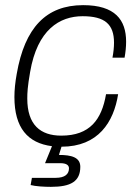

<svg xmlns="http://www.w3.org/2000/svg" viewBox="-20 -558 525 746"><path d="M178 168C255 168 292 147 292 90C292 53 257 44 209 44L219 12C362 12 422 -84 439 -192H392C375 -93 329 -31 218 -31C137 -31 86 -73 86 -175C86 -197 87 -221 97 -278C125 -443 212 -495 301 -495C387 -495 423 -464 423 -392C423 -375 421 -355 417 -334H464C468 -356 470 -377 470 -396C470 -481 427 -538 303 -538C159 -538 76 -450 45 -271C39 -238 36 -208 36 -181C36 -61 88 -2 182 10L155 76H214C238 76 248 84 248 96C248 118 233 133 196 133H104L99 161C118 166 151 168 178 168Z"/></svg>

Font: Archivo Thin
Style: Italic
Weight: 100
Italic angle: -10°
Designer: Hector Gatti
Foundry: Omnibus-Type
Version: Version 2.001